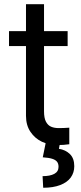

<svg xmlns="http://www.w3.org/2000/svg" viewBox="-20 -677 380 905"><path d="M298.8 -460V-530.3H22.5V-460ZM187.5 -657.2H102.5V-130.9C102.5 -101.6 109.5 -76.5 123.5 -55.7C137.5 -34.8 155.6 -19.2 177.7 -8.8C199.9 1.6 223.3 6.8 248 6.8C270.2 6.8 289.7 5.5 306.6 2.9V-75.2C289.7 -73.9 273.1 -73.2 256.8 -73.2C243.2 -73.2 231.3 -75.4 221.2 -79.6C211.1 -83.8 203 -91.6 196.8 -103C190.6 -114.4 187.5 -130.9 187.5 -152.3ZM262.7 -2.9H195.3L181.6 64.5C200.5 65.8 215.2 68 225.6 71.3C236 74.5 243.7 79.1 248.5 85C253.4 90.8 255.9 99 255.9 109.4C255.9 124.3 249.2 135.4 235.8 142.6C222.5 149.7 204.1 153.3 180.7 153.3L183.6 208C214.8 208 241.5 203.8 263.7 195.3C285.8 186.8 302.4 175 313.5 159.7C324.5 144.4 330.1 126.6 330.1 106.4C330.1 81.7 323.2 62.7 309.6 49.3C295.9 36 278.6 27.7 257.8 24.4Z"/></svg>

Font: Pretendard Variable
Style: Regular
Weight: 400
Designer: Base glyphs from Inter by Rasmus Andersson; Hangeul glyphs from Noto Sans CJK(Source Han Sans) by Jang Soo-young and Kan
Foundry: Kil Hyung-jin
Version: Version 1.309;Glyphs 3.2 (3225)